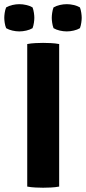

<svg xmlns="http://www.w3.org/2000/svg" viewBox="-50 -894 411 920"><path d="M80.5 -683Q98.5 -686.5 120.5 -687.5Q142.5 -688.5 156.5 -688.5Q172.5 -688.5 193.5 -687.5Q214.5 -686.5 233.5 -683V0Q214.5 3.5 193.5 4.5Q172.5 5.5 156.5 5.5Q142.5 5.5 120.5 4.5Q98.5 3.5 80.5 0ZM270 -743.5Q253.5 -743.5 236.2 -747.5Q219 -751.5 206.5 -759Q202 -771 200 -785Q198 -799 198 -808.5Q198 -818.5 200 -832.5Q202 -846.5 206.5 -858.5Q219 -866 236.2 -870Q253.5 -874 270 -874Q286 -874 303.2 -870Q320.5 -866 333 -858.5Q337.5 -846.5 339.5 -832.5Q341.5 -818.5 341.5 -808.5Q341.5 -799 339.5 -785Q337.5 -771 333 -759Q320.5 -751.5 303.2 -747.5Q286 -743.5 270 -743.5ZM42.5 -743.5Q26.5 -743.5 9.2 -747.5Q-8 -751.5 -20.5 -759Q-25.5 -771 -27.5 -785Q-29.5 -799 -29.5 -808.5Q-29.5 -818.5 -27.5 -832.5Q-25.5 -846.5 -20.5 -858.5Q-8 -866 9.2 -870Q26.5 -874 42.5 -874Q59 -874 76.2 -870Q93.5 -866 106 -858.5Q110.5 -846.5 112.5 -832.5Q114.5 -818.5 114.5 -808.5Q114.5 -799 112.5 -785Q110.5 -771 106 -759Q93.5 -751.5 76.2 -747.5Q59 -743.5 42.5 -743.5Z"/></svg>

Font: Signika Negative SC
Style: Bold
Weight: 700
Designer: Anna Giedryś
Foundry: Anna Giedryś
Version: Version 2.000; ttfautohint (v1.8.3) -l 8 -r 50 -G 200 -x 9 -